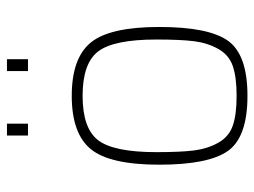

<svg xmlns="http://www.w3.org/2000/svg" viewBox="-112 -628 749 566"><g transform="rotate(-90 263.0 -345.5)"><path d="M106 -453Q152 -509 263 -509Q374 -509 420 -453Q466 -397 466 -251Q466 -105 425 -48Q384 9 263 9Q142 9 101 -48Q60 -105 60 -251Q60 -397 106 -453ZM429 -259Q429 -385 394 -431Q359 -477 263 -477Q167 -477 132 -431Q97 -385 97 -259Q97 -188 102 -148.5Q107 -109 124.5 -77.5Q142 -46 174.5 -34.5Q207 -23 263 -23Q319 -23 351.5 -34.5Q384 -46 401.5 -77.5Q419 -109 424 -148.5Q429 -188 429 -259ZM146 -638V-700H181V-638ZM336 -638V-700H371V-638Z"/></g></svg>

Font: Titillium Web
Style: Thin
Weight: 200
Version: Version 1.001;PS 57.000;hotconv 1.0.70;makeotf.lib2.5.55311